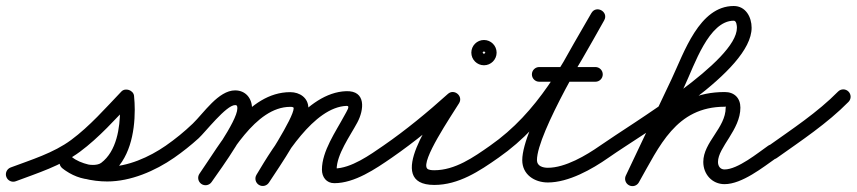

<svg xmlns="http://www.w3.org/2000/svg" viewBox="-45 -593 2913 653"><path d="M8.8 23.4C8.8 23.4 8.8 23.4 8.8 23.4C82.9 -4.4 162.8 -29.4 226.9 -76.9C292.5 -125.5 347.8 -188.3 404.1 -247.2C410.8 -254.2 399.6 -262.7 386.9 -267.1C374.3 -271.5 360.2 -271.7 361.1 -262C362.5 -248 363.3 -234.1 363.3 -220C363.3 -158.5 351.7 -78.5 299 -39C291.5 -33.4 279.9 -32.1 270.8 -32.1C244.6 -32.1 218.8 -43.5 198.6 -59.6C185.6 -69.8 171.4 -65.4 163.6 -55.7C155.8 -46.1 154.3 -31.2 167.1 -20.7C206.6 11.9 269.9 24.2 319.8 24.2C399.4 24.2 482.5 -11.5 547.3 -56.5C558.6 -64.3 561.4 -79.9 553.5 -91.3C545.7 -102.6 530.1 -105.4 518.7 -97.5C462.5 -58.5 389 -25.8 319.8 -25.8C282 -25.8 229.1 -34.3 198.9 -59.3C186.2 -69.8 171.8 -65.2 163.9 -55.5C156 -45.7 154.5 -30.7 167.4 -20.4C196.6 2.7 233.3 17.9 270.8 17.9C291.1 17.9 312.5 13.3 329 1C395.6 -48.9 413.3 -141.5 413.3 -220C413.3 -235.8 412.4 -251.3 410.9 -267C409.9 -276.6 402.5 -283.8 393.7 -286.9C384.9 -289.9 374.6 -288.8 367.9 -281.8C313.6 -225 260.4 -164 197.1 -117.1C137 -72.5 60.7 -49.5 -8.8 -23.4C-21.7 -18.5 -28.3 -4.1 -23.4 8.8C-18.5 21.7 -4.1 28.3 8.8 23.4Z M512.5 -62.7C520.4 -51.4 536 -48.6 547.3 -56.5C576.4 -76.8 604.3 -98.9 630.6 -122.8C653 -143.3 724.3 -235.6 754.6 -235.6C762 -235.6 762.2 -231 762.2 -224C762.2 -181.4 660.9 -41.6 633.5 -2.3C625.6 9 628.4 24.6 639.7 32.5C651 40.4 666.6 37.6 674.5 26.3C674.5 26.3 674.5 26.3 674.5 26.3C710.8 -25.7 812.2 -162.9 812.2 -224C812.2 -258.5 790.5 -285.6 754.6 -285.6C697.8 -285.6 647.7 -208.2 610.4 -172.4C581.9 -145.1 551.2 -120.1 518.7 -97.5C507.4 -89.6 504.6 -74 512.5 -62.7ZM674.5 26.3C674.5 26.3 674.5 26.3 674.5 26.3C735.7 -61.5 822.7 -229.6 942.1 -229.6C945.3 -229.6 953.8 -229.8 953.8 -225.1C953.8 -192.2 852.2 -36.6 828.1 0.3C820.5 11.9 823.8 27.4 835.3 34.9C846.9 42.5 862.4 39.2 869.9 27.7C869.9 27.7 869.9 27.7 869.9 27.7C904.3 -25 1003.8 -167.6 1003.8 -225.1C1003.8 -260.2 974.6 -279.6 942.1 -279.6C797.6 -279.6 706.3 -106.8 633.5 -2.3C625.6 9 628.4 24.6 639.7 32.5C651 40.4 666.6 37.6 674.5 26.3ZM870.1 27.3C870.1 27.3 870.1 27.3 870.1 27.3C919.8 -55.9 1022.1 -228.9 1133.9 -232.9C1147.3 -233.4 1134.5 -215.3 1126.2 -199.8C1096.9 -145.2 1049.9 -79 1049.9 -16.1C1049.9 9.2 1065 30 1092 30C1161.3 30 1232.4 -18.7 1287.2 -56.4C1298.5 -64.2 1301.4 -79.8 1293.6 -91.2C1285.8 -102.5 1270.2 -105.4 1258.8 -97.6C1214 -66.8 1149.2 -20 1092 -20C1090.8 -20 1094.3 -19.4 1095.3 -18.8C1099.5 -16.4 1099.9 -10.7 1099.9 -16.1C1099.9 -68 1145.5 -130 1170.2 -176.2C1193.3 -219.1 1201.1 -285.3 1132.1 -282.9C996.7 -278 888.2 -100.6 827.2 1.7C820.1 13.6 824 28.9 835.8 36C847.7 43.1 863 39.2 870.1 27.3Z M1287.2 -56.4C1287.2 -56.4 1287.2 -56.4 1287.2 -56.4C1365.2 -110.3 1441.4 -173 1511.7 -236.4C1522.4 -246 1516.6 -260 1506.3 -268.6C1496 -277.1 1481.2 -280.3 1473.7 -268.1C1432.8 -201.6 1256.5 36 1432 36C1514.7 36 1585.2 -10.7 1650.4 -56.6C1661.7 -64.5 1664.4 -80.1 1656.4 -91.4C1648.5 -102.7 1632.9 -105.4 1621.6 -97.4C1565.9 -58.3 1502.9 -14 1432 -14C1426 -14 1412.6 -14.3 1407.8 -19.7C1385.3 -45.3 1489.3 -198.1 1516.3 -241.9C1523.8 -254.1 1519.6 -266.8 1510.9 -274C1502.1 -281.3 1488.9 -283.1 1478.3 -273.6C1409.5 -211.6 1335 -150.2 1258.8 -97.6C1247.4 -89.7 1244.6 -74.2 1252.4 -62.8C1260.3 -51.4 1275.8 -48.6 1287.2 -56.4ZM1594 -414C1594 -410.7 1604.3 -421 1601 -421C1597.7 -421 1608 -410.7 1608 -414C1608 -417.3 1597.7 -407 1601 -407C1604.3 -407 1594 -417.3 1594 -414ZM1558 -414C1558 -390.3 1577.3 -371 1601 -371C1624.7 -371 1644 -390.3 1644 -414C1644 -437.7 1624.7 -457 1601 -457C1577.3 -457 1558 -437.7 1558 -414Z M1615.5 -62.7C1623.4 -51.4 1639 -48.6 1650.3 -56.5C1821.8 -176.2 1909 -345.6 2009.8 -523.7C2018 -538.2 2011.2 -551.6 2000.3 -557.8C1989.4 -563.9 1974.4 -562.8 1966.2 -548.3C1912.1 -452.7 1731.2 -156.9 1731.2 -48.3C1731.2 0.8 1772.9 27.6 1818.3 27.6C1888.8 27.6 1968.4 -17.3 2024.3 -56.5C2035.6 -64.4 2038.4 -80 2030.5 -91.3C2022.6 -102.6 2007 -105.4 1995.7 -97.5C1948.9 -64.7 1877.6 -22.4 1818.3 -22.4C1801.3 -22.4 1781.2 -28 1781.2 -48.3C1781.2 -140.3 1963 -441 2009.8 -523.7C2018 -538.2 2011.2 -551.6 2000.3 -557.8C1989.4 -563.9 1974.4 -562.8 1966.2 -548.3C1869.6 -377.5 1786.2 -212.3 1621.7 -97.5C1610.4 -89.6 1607.6 -74 1615.5 -62.7ZM1789 -315C1789 -315 1789 -315 1789 -315C1852.7 -315 1916.3 -315 1980 -315C1993.8 -315 2005 -326.2 2005 -340C2005 -353.8 1993.8 -365 1980 -365C1980 -365 1980 -365 1980 -365C1916.3 -365 1852.7 -365 1789 -365C1775.2 -365 1764 -353.8 1764 -340C1764 -326.2 1775.2 -315 1789 -315Z M1989.5 -62.7C1997.4 -51.4 2013 -48.6 2024.3 -56.5C2153 -146.6 2511.3 -350.4 2511.3 -498.7C2511.3 -535.1 2491 -572.6 2450.5 -572.6C2332.9 -572.6 2281.4 -413.6 2238.9 -323.7C2238.9 -323.7 2238.9 -323.7 2238.9 -323.7C2238.9 -323.7 2238.9 -323.7 2238.9 -323.7C2187.1 -214.4 2135.2 -105 2083.4 4.3C2077.5 16.8 2082.8 31.7 2095.3 37.6C2107.8 43.5 2122.7 38.2 2128.6 25.7C2128.6 25.7 2128.6 25.7 2128.6 25.7C2180.4 -83.6 2232.3 -193 2284.1 -302.3C2284.1 -302.3 2284.1 -302.3 2284.1 -302.3C2284.1 -302.3 2284.1 -302.3 2284.1 -302.3C2316.2 -370.3 2365.5 -522.6 2450.5 -522.6C2460 -522.6 2461.3 -504.8 2461.3 -498.7C2461.3 -384.9 2106.9 -175.4 1995.7 -97.5C1984.4 -89.6 1981.6 -74 1989.5 -62.7ZM2127.7 27.4C2127.7 27.4 2127.7 27.4 2127.7 27.4C2197.7 -95.4 2253.8 -230 2420.1 -230C2426.7 -230 2423.1 -233.6 2423.1 -226.9C2423.1 -158 2346.9 -109.7 2346.9 -42.2C2346.9 -0.7 2376.6 33.3 2419.2 33.3C2478.7 33.3 2550.5 -24.4 2596.3 -56.5C2607.6 -64.4 2610.4 -80 2602.5 -91.3C2594.6 -102.6 2579 -105.4 2567.7 -97.5C2567.7 -97.5 2567.7 -97.5 2567.7 -97.5C2533.3 -73.5 2464.2 -16.7 2419.2 -16.7C2404.4 -16.7 2396.9 -28.2 2396.9 -42.2C2396.9 -91.9 2473.1 -151.5 2473.1 -226.9C2473.1 -259.5 2452.6 -280 2420.1 -280C2231 -280 2164.4 -137.9 2084.3 2.6C2077.4 14.6 2081.6 29.9 2093.6 36.7C2105.6 43.6 2120.9 39.4 2127.7 27.4Z M2561.6 -61.2C2569.6 -49.9 2585.2 -47.3 2596.5 -55.3C2679.9 -114.5 2768.9 -173.4 2840.8 -246.5C2850.5 -256.3 2850.4 -272.1 2840.5 -281.8C2830.7 -291.5 2814.9 -291.4 2805.2 -281.5C2805.2 -281.5 2805.2 -281.5 2805.2 -281.5C2735.4 -210.6 2648.4 -153.6 2567.5 -96C2556.3 -88 2553.6 -72.4 2561.6 -61.2Z"/></svg>

Font: FRB American Cursive Guidelines Arrows Semibold
Style: Italic
Weight: 600
Italic angle: -25°
Version: Version 2.0;Modular Font Editor K font №1